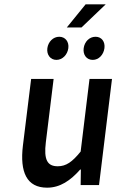

<svg xmlns="http://www.w3.org/2000/svg" viewBox="-20 -856 553 888"><path d="M86 -183C71 -59 104 12 198 12C258 12 306 -21 351 -72H354L353 0H438L498 -491H394L353 -155C314 -107 286 -87 247 -87C199 -87 182 -117 192 -198L228 -491H124ZM289 -729H357L469 -836H376ZM241 -579C269 -579 292 -603 296 -633C300 -663 282 -686 254 -686C226 -686 203 -663 199 -633C195 -603 213 -579 241 -579ZM409 -579C437 -579 459 -603 463 -633C467 -663 450 -686 422 -686C393 -686 371 -663 367 -633C363 -603 380 -579 409 -579Z"/></svg>

Font: Falling Sky
Style: CondObl
Weight: 400
Designer: Paul D. Hunt
Foundry: Adobe Systems Incorporated
Version: Version 1.02